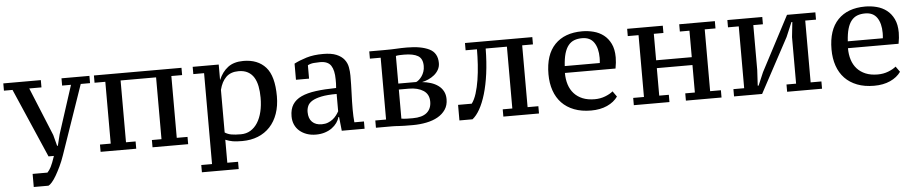

<svg xmlns="http://www.w3.org/2000/svg" viewBox="-54 -825 6276 1315"><g transform="rotate(-5 3084.0 -167.5)"><path d="M47 -475H-12V-525H246V-475H162L298 -143L318 -67H323L342 -144L449 -475H388V-525H580V-475H516L352 0Q338 41 321.5 75.5Q305 110 289.5 136.5Q274 163 259.5 179.5Q245 196 235 200H134V110H236Q243 102 249 94Q255 86 261 74Q267 62 274 44.5Q281 27 290 0H253Z M856 0H611V-50H685V-475H611V-525H1213V-475H1139V-50H1213V0H968V-50H1034V-475H790V-50H856Z M1543 200H1290V150H1364V-475H1290V-525H1469V-420H1470Q1492 -473 1532.5 -504Q1573 -535 1639 -535Q1738 -535 1792.5 -474Q1847 -413 1847 -274Q1847 -208 1828.5 -155Q1810 -102 1775.5 -65Q1741 -28 1692.5 -8.5Q1644 11 1584 11Q1564 11 1548.5 10Q1533 9 1520 7Q1507 5 1494.5 1Q1482 -3 1469 -8V150H1543ZM1600 -468Q1546 -468 1514.5 -437.5Q1483 -407 1469 -351V-58Q1489 -45 1513.5 -40.5Q1538 -36 1579 -36Q1616 -36 1645 -53.5Q1674 -71 1694 -102.5Q1714 -134 1724.5 -177.5Q1735 -221 1735 -274Q1735 -317 1728 -352.5Q1721 -388 1705.5 -413.5Q1690 -439 1664 -453.5Q1638 -468 1600 -468Z M2356 -139Q2356 -116 2357 -92.5Q2358 -69 2360 -50H2426V0H2269L2259 -95H2254Q2249 -75 2235.5 -56Q2222 -37 2201.5 -22Q2181 -7 2153 2Q2125 11 2091 11Q2057 11 2028.5 1Q2000 -9 1979 -27Q1958 -45 1946.5 -70.5Q1935 -96 1935 -128Q1935 -177 1955.5 -209Q1976 -241 2016 -259.5Q2056 -278 2116 -286Q2176 -294 2256 -295Q2258 -311 2258 -325.5Q2258 -340 2258 -354Q2258 -416 2237 -448.5Q2216 -481 2162 -481Q2142 -481 2119 -479Q2096 -477 2077 -467V-375H1987V-486Q2023 -505 2072 -520Q2121 -535 2187 -535Q2244 -535 2278.5 -520.5Q2313 -506 2331.5 -482.5Q2350 -459 2355.5 -429.5Q2361 -400 2361 -371Q2361 -308 2358.5 -250.5Q2356 -193 2356 -139ZM2137 -56Q2161 -56 2180 -63.5Q2199 -71 2213.5 -82.5Q2228 -94 2238.5 -108Q2249 -122 2256 -135V-254Q2191 -254 2150.5 -245.5Q2110 -237 2087 -223Q2064 -209 2055.5 -189.5Q2047 -170 2047 -148Q2047 -103 2071 -79.5Q2095 -56 2137 -56Z M3003 -153Q3003 -111 2983 -81.5Q2963 -52 2929.5 -33Q2896 -14 2851 -5Q2806 4 2757 4Q2721 4 2699 3.5Q2677 3 2662.5 2Q2648 1 2637.5 0.5Q2627 0 2614 0H2504V-50H2578V-475H2504V-525H2608Q2634 -525 2653.5 -525.5Q2673 -526 2690.5 -527Q2708 -528 2724.5 -528.5Q2741 -529 2762 -529Q2860 -529 2916 -501.5Q2972 -474 2972 -404Q2972 -379 2960.5 -358.5Q2949 -338 2930.5 -323Q2912 -308 2889.5 -298Q2867 -288 2846 -284Q2877 -281 2905.5 -272Q2934 -263 2956 -247Q2978 -231 2990.5 -207.5Q3003 -184 3003 -153ZM2683 -47Q2699 -44 2722 -43.5Q2745 -43 2761 -43Q2826 -43 2858 -70Q2890 -97 2890 -146Q2890 -197 2851.5 -222Q2813 -247 2752 -247H2683ZM2683 -288H2806Q2816 -292 2826.5 -301.5Q2837 -311 2846 -324Q2855 -337 2861 -354.5Q2867 -372 2867 -393Q2867 -444 2834.5 -463Q2802 -482 2739 -482Q2727 -482 2710.5 -481.5Q2694 -481 2683 -478Z M3172 -107Q3191 -132 3204 -173.5Q3217 -215 3225 -265Q3233 -315 3236.5 -369.5Q3240 -424 3240 -475H3162V-525H3625V-475H3551V-50H3625V0H3380V-50H3446V-475H3300Q3299 -381 3288.5 -303Q3278 -225 3260 -164.5Q3242 -104 3218.5 -62.5Q3195 -21 3168 0H3078V-107Z M4167 -69Q4141 -32 4093.5 -10.5Q4046 11 3983 11Q3917 11 3866.5 -8.5Q3816 -28 3782 -63.5Q3748 -99 3730.5 -149.5Q3713 -200 3713 -262Q3713 -396 3780 -465.5Q3847 -535 3968 -535Q4008 -535 4046.5 -525Q4085 -515 4115 -492Q4145 -469 4163.5 -431Q4182 -393 4182 -337Q4182 -320 4180 -301Q4178 -282 4174 -261H3826Q3826 -217 3837.5 -181Q3849 -145 3872.5 -119Q3896 -93 3931 -78.5Q3966 -64 4014 -64Q4053 -64 4086.5 -77Q4120 -90 4140 -107ZM3964 -488Q3933 -488 3909.5 -479Q3886 -470 3869 -449Q3852 -428 3842 -393.5Q3832 -359 3829 -308H4070Q4071 -317 4071.5 -326.5Q4072 -336 4072 -344Q4072 -410 4045.5 -449Q4019 -488 3964 -488Z M4522 0H4277V-50H4351V-475H4277V-525H4522V-475H4456V-293H4701V-475H4635V-525H4880V-475H4806V-50H4880V0H4635V-50H4701V-239H4456V-50H4522Z M4966 -525H5206V-475H5140V-167L5134 -59H5140L5178 -148L5376 -525H5571V-475H5497V-50H5571V0H5331V-50H5397V-370L5408 -473H5402L5360 -374L5159 0H4966V-50H5040V-475H4966Z M6113 -69Q6087 -32 6039.5 -10.5Q5992 11 5929 11Q5863 11 5812.5 -8.5Q5762 -28 5728 -63.5Q5694 -99 5676.5 -149.5Q5659 -200 5659 -262Q5659 -396 5726 -465.5Q5793 -535 5914 -535Q5954 -535 5992.5 -525Q6031 -515 6061 -492Q6091 -469 6109.5 -431Q6128 -393 6128 -337Q6128 -320 6126 -301Q6124 -282 6120 -261H5772Q5772 -217 5783.5 -181Q5795 -145 5818.5 -119Q5842 -93 5877 -78.5Q5912 -64 5960 -64Q5999 -64 6032.5 -77Q6066 -90 6086 -107ZM5910 -488Q5879 -488 5855.5 -479Q5832 -470 5815 -449Q5798 -428 5788 -393.5Q5778 -359 5775 -308H6016Q6017 -317 6017.5 -326.5Q6018 -336 6018 -344Q6018 -410 5991.5 -449Q5965 -488 5910 -488Z"/></g></svg>

Font: PT Serif Caption
Style: Regular
Weight: 400
Designer: A.Korolkova, O.Umpeleva, V.Yefimov
Foundry: ParaType Ltd
Version: Version 1.000W OFL